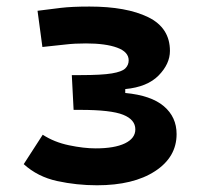

<svg xmlns="http://www.w3.org/2000/svg" viewBox="-20 -547 626 577"><path d="M271.5 9.8Q210.4 9.8 151.9 -2.9Q93.3 -15.6 51.3 -53.7L108.4 -142.1Q143.1 -119.6 187.5 -110.4Q231.9 -101.1 267.6 -101.1Q324.2 -101.1 355.5 -116.2Q386.7 -131.3 386.7 -158.2Q386.7 -187.5 350.1 -202.1Q313.5 -216.8 221.7 -216.8H201.2L195.8 -321.3H223.1Q285.6 -321.3 316.2 -326.4Q346.7 -331.5 356.7 -341.6Q366.7 -351.6 366.7 -365.7Q366.7 -391.1 332 -403.8Q297.4 -416.5 238.3 -416.5Q204.1 -416.5 177.2 -413.3Q150.4 -410.2 107.4 -405.8L92.8 -514.6Q130.4 -519.5 163.3 -523.4Q196.3 -527.3 249 -527.3Q359.9 -527.3 425.3 -495.4Q490.7 -463.4 490.7 -394Q490.7 -355 456.8 -320.3Q422.9 -285.6 356.4 -279.3V-267.6Q434.1 -260.3 472.4 -227.8Q510.7 -195.3 510.7 -144Q510.7 -74.7 445.8 -32.5Q380.9 9.8 271.5 9.8Z"/></svg>

Font: Cascadia Mono PL SemiBold
Style: Regular
Weight: 600
Monospace: yes
Designer: Aaron Bell
Foundry: Saja Typeworks
Version: Version 2404.023; ttfautohint (v1.8.4)